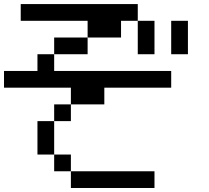

<svg xmlns="http://www.w3.org/2000/svg" viewBox="-20 -937 1040 957"><path d="M0 -500V-583.3H166.7V-666.7H250V-583.3H833.3V-500H500V-416.7H333.3V-500ZM750 -83.3V0H333.3V-83.3ZM750 -666.7H666.7V-833.3H750ZM166.7 -166.7V-333.3H250V-166.7ZM916.7 -666.7H833.3V-833.3H916.7ZM333.3 -166.7V-83.3H250V-166.7ZM333.3 -416.7V-333.3H250V-416.7ZM83.3 -916.7H666.7V-833.3H583.3V-750H416.7V-833.3H83.3ZM250 -666.7V-750H416.7V-666.7Z"/></svg>

Font: GalmuriMono11 Regular
Style: Regular
Weight: 400
Designer: Lee Minseo (quiple)
Version: Version 2.399;hotconv 1.1.1;makeotfexe 2.6.0 DEVELOPMENT